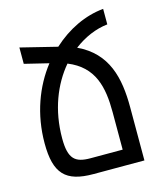

<svg xmlns="http://www.w3.org/2000/svg" viewBox="-109 -805 747 885"><g transform="rotate(-15 264.5 -362.0)"><path d="M467 -650V-724C380 -716 294 -675 222 -609L48 -652V-574L163 -546C92 -455 46 -334 46 -195C46 -50 95 0 227 0H470V-254C470 -394 442 -518 305 -582C355 -620 411 -644 467 -650ZM233 -74C160 -74 130 -97 130 -196C130 -332 176 -444 243 -523C364 -474 386 -373 386 -253V-74Z"/></g></svg>

Font: Noto Sans Armenian ExtraCondensed
Style: Regular
Weight: 400
Width: 2
Designer: Monotype Design Team
Foundry: Monotype Imaging Inc.
Version: Version 2.008